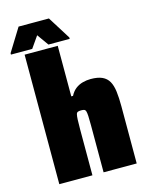

<svg xmlns="http://www.w3.org/2000/svg" viewBox="-165 -983 819 1064"><g transform="rotate(-15 245.0 -451.0)"><path d="M40 0V-743H230V-453H240Q253 -478 271.5 -492Q290 -506 312.5 -512Q335 -518 358 -518Q399 -518 424 -506.5Q449 -495 462 -472Q475 -449 479.5 -413Q484 -377 484 -329V0H294V-271Q294 -304 293 -322.5Q292 -341 289.5 -350Q287 -359 280.5 -361.5Q274 -364 263 -364Q251 -364 244 -361.5Q237 -359 234.5 -349.5Q232 -340 231 -320Q230 -300 230 -264V0ZM-33 -763V-771L48 -902H222L304 -771V-763H182L135 -829L89 -763Z"/></g></svg>

Font: Saira SemiCondensed Black
Style: Regular
Weight: 900
Width: 4
Designer: Hector Gatti with collaboration of the Omnibus-Type team
Foundry: Omnibus-Type
Version: Version 1.101